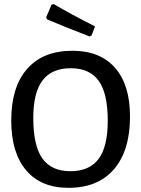

<svg xmlns="http://www.w3.org/2000/svg" viewBox="-20 -894 679 923"><path d="M239 -874Q320 -826 437 -767L420 -723L410 -719Q280 -769 206 -801L202 -811L228 -872ZM328 -650Q461 -650 533 -568Q605 -486 605 -334Q605 -170 528 -80.5Q451 9 309 9Q177 9 105.5 -75.5Q34 -160 34 -315Q34 -476 110.5 -563Q187 -650 328 -650ZM140 -327Q140 -194 183.5 -132.5Q227 -71 318 -71Q410 -71 454 -130Q498 -189 498 -314Q498 -445 454.5 -505.5Q411 -566 320 -566Q229 -566 184.5 -507.5Q140 -449 140 -327Z"/></svg>

Font: Alegreya Sans SC Medium
Style: Regular
Weight: 500
Designer: Juan Pablo del Peral
Foundry: Huerta Tipografica
Version: Version 2.001;PS 002.001;hotconv 1.0.88;makeotf.lib2.5.64775